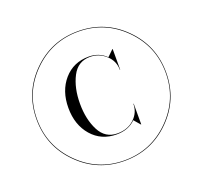

<svg xmlns="http://www.w3.org/2000/svg" viewBox="-131 -911 1132 1072"><g transform="rotate(-20 435.0 -375.0)"><path d="M162.5 -102.5Q50 -215 50 -375Q50 -535 162.5 -647.5Q275 -760 435 -760Q595 -760 707.5 -647.5Q820 -535 820 -375Q820 -215 707.5 -102.5Q595 10 435 10Q275 10 162.5 -102.5ZM165 -645Q53 -533 53 -375Q53 -217 165 -105Q277 7 435 7Q593 7 705 -105Q817 -217 817 -375Q817 -533 705 -645Q593 -757 435 -757Q277 -757 165 -645ZM590 -273V-150H588L556 -187Q513 -144 443 -144Q352 -144 295.5 -209Q239 -274 239 -375Q239 -476 295.5 -541Q352 -606 443 -606Q505 -606 546 -565L582 -600H584V-477H582Q582 -530 542 -566Q502 -602 449 -602Q377 -602 342.5 -535Q308 -468 308 -375Q308 -282 342.5 -215Q377 -148 449 -148Q510 -148 549 -184.5Q588 -221 588 -273Z"/></g></svg>

Font: Bodoni* 72
Style: Regular
Weight: 400
Version: Version 1.003